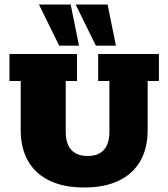

<svg xmlns="http://www.w3.org/2000/svg" viewBox="-20 -823 748 853"><path d="M354 10Q264 10 201 -20Q138 -50 105 -107Q72 -164 72 -246V-463H22V-583H322V-463H272V-236Q272 -203 282.5 -179Q293 -155 315 -142.5Q337 -130 369 -130Q402 -130 423.5 -142.5Q445 -155 455.5 -179Q466 -203 466 -236V-463H416V-583H686V-463H636V-246Q636 -164 603 -107Q570 -50 507 -20Q444 10 354 10ZM406 -620 316 -803H458L495 -620ZM243 -620 153 -803H294L331 -620Z"/></svg>

Font: Rokkitt Black
Style: Regular
Weight: 900
Designer: Vernon Adams
Foundry: Vernon Adams
Version: Version 3.103